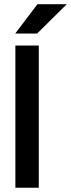

<svg xmlns="http://www.w3.org/2000/svg" viewBox="-20 -880 333 900"><path d="M52.1 0V-666.7H161.8V0ZM51.4 -722.9 155.6 -860.4H293.1L154.2 -722.9Z"/></svg>

Font: Afacad Flux SemiBold
Style: Regular
Weight: 600
Designer: Kristian Moeller
Foundry: Dicotype
Version: Version 1.100